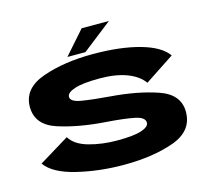

<svg xmlns="http://www.w3.org/2000/svg" viewBox="-99 -793 1004 915"><g transform="rotate(-15 403.0 -335.5)"><path d="M174.5 -193.5Q200 -152 264.5 -134Q329 -116 404 -116Q486 -116 523.8 -128.8Q561.5 -141.5 561.5 -162Q561.5 -188.5 512.5 -198.5Q463.5 -208.5 373.5 -215Q242.5 -224 142.2 -256.2Q42 -288.5 42 -378Q42 -469 148 -506.5Q254 -544 396.5 -544Q532 -544 628 -517Q724 -490 758.5 -440.5L613 -344.5Q586.5 -382 531.5 -402.8Q476.5 -423.5 397.5 -423.5Q314.5 -423.5 274.5 -410.2Q234.5 -397 234.5 -376Q234.5 -351.5 288.8 -342.8Q343 -334 425.5 -327.5Q557 -317.5 655.8 -283.8Q754.5 -250 754.5 -163.5Q754.5 -69 651.2 -32.2Q548 4.5 405.5 4.5Q283.5 4.5 174 -22Q64.5 -48.5 26 -103ZM377.5 -676.5H512L365.5 -562H276.5Z"/></g></svg>

Font: Anybody Wide
Style: Bold
Weight: 700
Width: 7
Designer: Tyler Finck
Foundry: Etcetera Type Company
Version: Version 1.000; ttfautohint (v1.8)